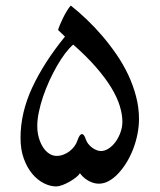

<svg xmlns="http://www.w3.org/2000/svg" viewBox="-20 -666 577 694"><path d="M189.9 -557.6Q192.4 -566.4 197.5 -578.4Q202.6 -590.3 208.7 -602.8Q214.8 -615.2 221.9 -626.7Q229 -638.2 235.8 -646Q263.7 -624 292.7 -596.4Q321.8 -568.8 349.1 -536.9Q376.5 -504.9 400.9 -469.5Q425.3 -434.1 443.4 -395.8Q461.4 -357.4 471.9 -317.1Q482.4 -276.9 482.4 -235.8Q482.4 -209 476.8 -180.9Q471.2 -152.8 461.2 -127Q451.2 -101.1 437.3 -78.4Q423.3 -55.7 407.2 -38.6Q391.1 -21.5 373.3 -11.7Q355.5 -2 336.9 -2Q326.2 -2 315.4 -5.6Q304.7 -9.3 295.7 -14.9Q286.6 -20.5 279.8 -27.3Q272.9 -34.2 269 -40Q265.6 -33.7 255.4 -25.4Q245.1 -17.1 232.4 -9.8Q219.7 -2.4 206.3 2.7Q192.9 7.8 182.6 7.8Q161.1 7.8 138.4 -3.7Q115.7 -15.1 96.9 -37.4Q78.1 -59.6 66.2 -92.3Q54.2 -125 54.2 -167.5Q54.2 -258.3 96.2 -348.9Q138.2 -439.5 214.8 -533.7ZM344.7 -120.1Q358.9 -120.1 372.8 -129.2Q386.7 -138.2 397.7 -153.3Q408.7 -168.5 415.5 -187.5Q422.4 -206.5 422.4 -226.1Q422.4 -252.4 412.8 -283.4Q403.3 -314.5 382.1 -349.4Q360.8 -384.3 326.9 -423.3Q293 -462.4 244.6 -504.9Q230.5 -492.7 215.3 -472.7Q200.2 -452.6 185.8 -427.5Q171.4 -402.3 158.4 -374Q145.5 -345.7 135.7 -316.9Q126 -288.1 120.4 -261Q114.7 -233.9 114.7 -210.9Q114.7 -188 120.4 -168.2Q126 -148.4 135.5 -133.8Q145 -119.1 157.7 -110.8Q170.4 -102.5 184.6 -102.5Q197.8 -102.5 209.7 -107.2Q221.7 -111.8 231.7 -119.6Q241.7 -127.4 248.8 -137Q255.9 -146.5 259.3 -156.7Q264.2 -170.9 268.1 -176Q272 -181.2 276.4 -181.2Q280.3 -181.2 283.7 -176.5Q287.1 -171.9 291 -160.2Q293.5 -153.3 298.8 -146.2Q304.2 -139.2 311.8 -133.3Q319.3 -127.4 327.9 -123.8Q336.4 -120.1 344.7 -120.1Z"/></svg>

Font: XB Niloofar
Style: Regular
Weight: 400
Designer: Behnam
Foundry: Irmug
Version: Version 7.201 2008